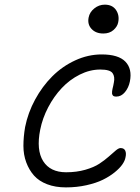

<svg xmlns="http://www.w3.org/2000/svg" viewBox="-20 -874 602 825"><path d="M423.8 -730Q391.6 -730 373.3 -749.8Q355 -769.5 360.8 -798.8Q365.2 -821.8 385.3 -837.9Q405.3 -854 430.2 -854Q462.9 -854 478.5 -831.1Q494.1 -808.1 487.8 -777.8Q484.4 -759.8 467.5 -744.9Q450.7 -730 423.8 -730ZM263.2 -68.8Q217.8 -68.8 182.6 -82.3Q147.5 -95.7 126.2 -119.6Q105 -143.6 92.8 -176.3Q80.6 -209 80.6 -247.3Q80.6 -285.6 87.9 -328.1Q100.1 -389.6 130.9 -446.3Q161.6 -502.9 204.6 -545.9Q247.6 -588.9 303 -614.5Q358.4 -640.1 417 -640.1Q488.8 -640.1 518.8 -609.1Q548.8 -578.1 538.1 -523.9Q532.7 -497.1 516.8 -478Q501 -459 480 -459Q473.6 -459 469.7 -460.4Q465.8 -461.9 463.9 -465.3Q461.9 -468.8 461.4 -472.4Q460.9 -476.1 461.7 -482.2Q462.4 -488.3 463.6 -492.9Q464.8 -497.6 466.6 -505.6Q468.3 -513.7 469.2 -519Q474.6 -544.4 463.6 -559.8Q452.6 -575.2 411.1 -575.2Q366.2 -575.2 322.8 -553.5Q279.3 -531.7 245.4 -495.6Q211.4 -459.5 187 -412.8Q162.6 -366.2 152.8 -316.9Q135.3 -229.5 165.5 -181.6Q195.8 -133.8 264.2 -133.8Q309.1 -133.8 346.4 -144.5Q383.8 -155.3 406.7 -170.4Q429.7 -185.5 447 -200.9Q464.4 -216.3 477.1 -227.1Q489.7 -237.8 498 -237.8Q513.2 -237.8 518.3 -226.3Q523.4 -214.8 519 -196.8Q516.6 -183.1 505.4 -167Q494.1 -150.9 472.4 -133.3Q450.7 -115.7 421.9 -101.6Q393.1 -87.4 351.3 -78.1Q309.6 -68.8 263.2 -68.8Z"/></svg>

Font: Shantell Sans Irregular Bouncy
Style: Italic
Weight: 300
Italic angle: -11.31°
Designer: Stephen Nixon, Anya Danilova, Shantell Martin
Foundry: Arrow Type
Version: Version 1.006;[9816181b4]